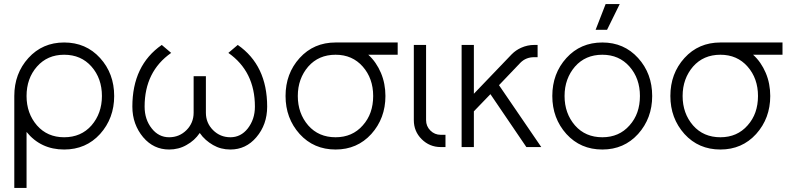

<svg xmlns="http://www.w3.org/2000/svg" viewBox="-20 -720 3860 940"><path d="M294 -452Q377 -452 428 -394Q479 -336 479 -250Q479 -165 428 -106Q377 -48 294 -48Q212 -48 161 -106Q110 -165 110 -250Q110 -336 161 -394Q212 -452 294 -452ZM294 -512Q188 -512 119 -436Q50 -360 50 -250V200H110V-74Q180 12 294 12Q401 12 470 -64Q539 -141 539 -250Q539 -360 470 -436Q401 -512 294 -512Z M772 -500Q628 -400 628 -198Q628 -154 641.5 -116.5Q655 -79 681 -48Q732 12 808 12Q831 12 852.5 6.5Q874 1 893 -10Q913 -21 929 -35.5Q945 -50 958 -69Q971 -50 987.5 -35.5Q1004 -21 1023 -10Q1061 12 1108 12Q1184 12 1235 -48Q1288 -110 1288 -198Q1288 -400 1144 -500L1098 -461Q1228 -370 1228 -198Q1228 -166 1219 -139.5Q1210 -113 1193 -91Q1159 -48 1108 -48Q1058 -48 1023 -83Q988 -118 988 -168V-347H928V-168Q928 -143 919 -121.5Q910 -100 893 -83Q858 -48 808 -48Q757 -48 723 -91Q688 -135 688 -198Q688 -370 818 -461Z M1623 -512Q1516 -512 1447 -436Q1378 -360 1378 -250Q1378 -141 1447 -64Q1516 12 1623 12Q1729 12 1798 -64Q1867 -141 1867 -250Q1867 -280 1861.5 -308.5Q1856 -337 1845 -363Q1834 -389 1818.5 -411.5Q1803 -434 1783 -452H1927V-512ZM1623 -452Q1705 -452 1756 -394Q1807 -336 1807 -250Q1807 -207 1794.5 -171Q1782 -135 1756 -106Q1705 -48 1623 -48Q1540 -48 1489 -106Q1438 -165 1438 -250Q1438 -293 1451 -329Q1464 -365 1489 -394Q1540 -452 1623 -452Z M2006 -500V-132Q2006 -77 2044 -39Q2083 0 2138 0H2161V-60H2138Q2108 -60 2087 -81Q2066 -102 2066 -132V-500Z M2240 -500V0H2300V-175L2381 -259L2557 0H2630L2423 -303L2528 -413Q2555 -440 2595 -440H2612V-500H2595Q2562 -500 2531 -486Q2518 -480 2507 -472.5Q2496 -465 2485 -454L2300 -261V-500Z M2929 -512Q2822 -512 2753 -436Q2684 -360 2684 -250Q2684 -141 2753 -64Q2822 12 2929 12Q3035 12 3104 -64Q3173 -141 3173 -250Q3173 -360 3104 -436Q3035 -512 2929 -512ZM2929 -452Q3011 -452 3062 -394Q3113 -336 3113 -250Q3113 -207 3100.5 -171Q3088 -135 3062 -106Q3011 -48 2929 -48Q2846 -48 2795 -106Q2744 -165 2744 -250Q2744 -293 2757 -329Q2770 -365 2795 -394Q2846 -452 2929 -452ZM2896 -574H2952L3014 -700H2945Z M3507 -512Q3400 -512 3331 -436Q3262 -360 3262 -250Q3262 -141 3331 -64Q3400 12 3507 12Q3613 12 3682 -64Q3751 -141 3751 -250Q3751 -280 3745.5 -308.5Q3740 -337 3729 -363Q3718 -389 3702.5 -411.5Q3687 -434 3667 -452H3811V-512ZM3507 -452Q3589 -452 3640 -394Q3691 -336 3691 -250Q3691 -207 3678.5 -171Q3666 -135 3640 -106Q3589 -48 3507 -48Q3424 -48 3373 -106Q3322 -165 3322 -250Q3322 -293 3335 -329Q3348 -365 3373 -394Q3424 -452 3507 -452Z"/></svg>

Font: Unageo
Style: Light
Weight: 300
Designer: Richard Sepsi
Foundry: Richard Sepsi
Version: Version 2.000